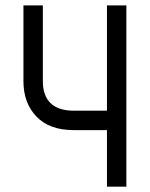

<svg xmlns="http://www.w3.org/2000/svg" viewBox="-20 -704 565 724"><path d="M456.5 0H383.3V-213.4H257.8Q166 -213.4 117.2 -264.6Q68.4 -315.9 68.4 -397.5V-683.6H141.6V-397.5Q141.6 -342.8 171.1 -314.7Q200.7 -286.6 257.8 -286.6H383.3V-683.6H456.5Z"/></svg>

Font: Anka/Coder Condensed
Style: Regular
Weight: 400
Width: 4
Monospace: yes
Version: Version 1.100